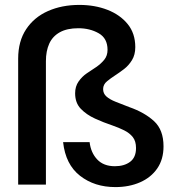

<svg xmlns="http://www.w3.org/2000/svg" viewBox="-20 -752 706 782"><path d="M450 10Q365 10 306 -36Q247 -82 237 -173H345Q350 -130 376 -102.5Q402 -75 448 -75Q486 -75 510 -93Q534 -111 534 -149Q534 -177 521 -193.5Q508 -210 486 -221Q464 -232 438 -241Q402 -253 367 -269Q332 -285 309 -309Q286 -333 286 -372Q286 -400 300 -420Q314 -440 333 -453Q343 -460 352.5 -466Q362 -472 372 -479Q391 -492 404.5 -508.5Q418 -525 418 -549Q418 -596 382 -616.5Q346 -637 299 -637Q253 -637 223.5 -620.5Q194 -604 180.5 -574Q167 -544 167 -503V0H54V-513Q54 -584 86.5 -633Q119 -682 175.5 -707Q232 -732 303 -732Q366 -732 417.5 -712Q469 -692 500 -654Q531 -616 531 -560Q531 -529 517.5 -507Q504 -485 485 -470.5Q466 -456 446 -443Q432 -434 416 -421Q400 -408 400 -389Q400 -371 413.5 -359Q427 -347 451 -337.5Q475 -328 506 -316Q569 -294 607.5 -258.5Q646 -223 646 -156Q646 -103 620.5 -66Q595 -29 550.5 -9.5Q506 10 450 10Z"/></svg>

Font: Rethink Sans SemiBold
Style: Regular
Weight: 600
Designer: The Rethink Sans project authors (Hans Thiessen). DM Sans designed by Colophon Foundry.
Foundry: Rethink Communications LLC
Version: Version 1.001